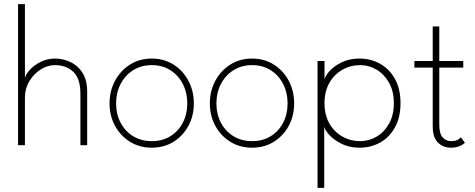

<svg xmlns="http://www.w3.org/2000/svg" viewBox="-20 -708 2318 936"><path d="M249 -422.5Q286.5 -422.5 322.5 -406Q358.5 -389.5 381.8 -353.8Q405 -318 405 -261V0H372V-250.5Q372 -326 337 -358.2Q302 -390.5 248 -390.5Q212 -390.5 178.5 -369.5Q145 -348.5 123.2 -312.5Q101.5 -276.5 101.5 -232V0H68V-688H101.5V-326.5Q104.5 -344.5 124.8 -367Q145 -389.5 177.5 -406Q210 -422.5 249 -422.5Z M720 12Q660 12 613.5 -17Q567 -46 540.5 -95Q514 -144 514 -204Q514 -264 540.5 -313.8Q567 -363.5 613.5 -393Q660 -422.5 720 -422.5Q780 -422.5 826.2 -393Q872.5 -363.5 898.8 -313.8Q925 -264 925 -204Q925 -144 898.8 -95Q872.5 -46 826.2 -17Q780 12 720 12ZM720 -20Q772 -20 811 -44.2Q850 -68.5 871.5 -110.2Q893 -152 893 -204Q893 -256 871.5 -298.2Q850 -340.5 811 -365.5Q772 -390.5 720 -390.5Q668 -390.5 628.8 -365.5Q589.5 -340.5 567.8 -298.2Q546 -256 546 -204Q546 -152 567.8 -110.2Q589.5 -68.5 628.8 -44.2Q668 -20 720 -20Z M1209 12Q1149 12 1102.5 -17Q1056 -46 1029.5 -95Q1003 -144 1003 -204Q1003 -264 1029.5 -313.8Q1056 -363.5 1102.5 -393Q1149 -422.5 1209 -422.5Q1269 -422.5 1315.2 -393Q1361.5 -363.5 1387.8 -313.8Q1414 -264 1414 -204Q1414 -144 1387.8 -95Q1361.5 -46 1315.2 -17Q1269 12 1209 12ZM1209 -20Q1261 -20 1300 -44.2Q1339 -68.5 1360.5 -110.2Q1382 -152 1382 -204Q1382 -256 1360.5 -298.2Q1339 -340.5 1300 -365.5Q1261 -390.5 1209 -390.5Q1157 -390.5 1117.8 -365.5Q1078.5 -340.5 1056.8 -298.2Q1035 -256 1035 -204Q1035 -152 1056.8 -110.2Q1078.5 -68.5 1117.8 -44.2Q1157 -20 1209 -20Z M1560.5 208H1528V-410.5H1562V-319Q1564 -336 1585.5 -360.5Q1607 -385 1644.8 -403.8Q1682.5 -422.5 1732.5 -422.5Q1787.5 -422.5 1832.8 -397.2Q1878 -372 1905.2 -323.5Q1932.5 -275 1932.5 -205Q1932.5 -135 1905.2 -86.5Q1878 -38 1832.8 -13Q1787.5 12 1732.5 12Q1682.5 12 1644.2 -7.5Q1606 -27 1584.2 -51.5Q1562.5 -76 1560.5 -91ZM1900 -205Q1900 -263 1876.8 -304.5Q1853.5 -346 1816.2 -368.2Q1779 -390.5 1736 -390.5Q1688.5 -390.5 1648.8 -367.8Q1609 -345 1585.5 -303.5Q1562 -262 1562 -205Q1562 -148 1585.5 -106.5Q1609 -65 1648.8 -42.5Q1688.5 -20 1736 -20Q1779 -20 1816.2 -42Q1853.5 -64 1876.8 -105.5Q1900 -147 1900 -205Z M2000 -410.5H2089.5V-579H2121.5V-410.5H2238.5V-378.5H2121.5V-101Q2121.5 -55.5 2138.5 -37.8Q2155.5 -20 2178.5 -20Q2202 -20 2213.5 -28Q2225 -36 2227 -38.5L2246.5 -12Q2244 -9.5 2235.5 -3.5Q2227 2.5 2212.8 7.2Q2198.5 12 2177.5 12Q2141 12 2115.2 -12.8Q2089.5 -37.5 2089.5 -93V-378.5H2000Z"/></svg>

Font: League Spartan Thin
Style: Regular
Weight: 100
Foundry: The League of Moveable Type
Version: Version 2.002